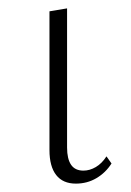

<svg xmlns="http://www.w3.org/2000/svg" viewBox="-20 -434 313 458"><path d="M161 4Q130 4 114 -16.5Q98 -37 98 -76V-407L140 -414V-82Q140 -55 149.5 -41Q159 -27 179 -27Q194 -27 208.5 -35.5Q223 -44 234 -61L246 -44Q232 -22 210 -9Q188 4 161 4Z"/></svg>

Font: Ysabeau ExtraLight
Style: Regular
Weight: 250
Designer: Christian Thalmann (Catharsis Fonts)
Version: Version 2.002